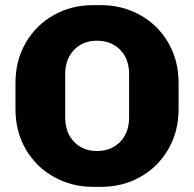

<svg xmlns="http://www.w3.org/2000/svg" viewBox="-20 -715 753 745"><path d="M40 -292V-393Q40 -481 80.5 -550Q121 -619 189.5 -657Q258 -695 340 -695H373Q454 -695 523 -657Q592 -619 632.5 -550Q673 -481 673 -393V-292Q673 -204 632.5 -135Q592 -66 523.5 -28Q455 10 373 10H340Q259 10 190 -28Q121 -66 80.5 -135Q40 -204 40 -292ZM481 -260V-427Q481 -487 446 -522Q411 -557 356 -557Q302 -557 267.5 -521.5Q233 -486 233 -427V-260Q233 -200 267.5 -164.5Q302 -129 356 -129Q411 -129 446 -164.5Q481 -200 481 -260Z"/></svg>

Font: Chivo ExtraBold
Style: Regular
Weight: 800
Designer: Hector Gatti
Foundry: Omnibus-Type
Version: Version 1.007